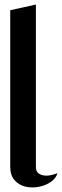

<svg xmlns="http://www.w3.org/2000/svg" viewBox="-20 -820 273 845"><path d="M233 -58Q227 -36 204.5 -20Q182 -4 151.5 2Q121 8 92.5 1.5Q64 -5 44.5 -26.5Q25 -48 25 -87V-775L138 -800V-87Q138 -66 149 -57.5Q160 -49 176 -47.5Q192 -46 208 -50Q224 -54 233 -58Z"/></svg>

Font: Reem Kufi Fun Medium
Style: Regular
Weight: 500
Designer: Khaled Hosny
Version: Version 1.005